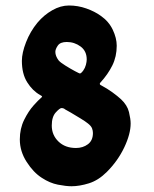

<svg xmlns="http://www.w3.org/2000/svg" viewBox="-20 -645 545 681"><path d="M233.4 15.6Q214.4 15.6 185.5 10Q156.7 4.4 128.4 -14.2Q98.6 -33.2 74.5 -70.8Q50.3 -108.4 50.3 -150.4Q50.3 -189 65.7 -220Q81.1 -251 99.1 -271Q117.2 -291 124 -296.4Q129.4 -300.8 129.4 -302.7Q129.4 -304.2 122.1 -308.1Q95.2 -323.2 76.4 -353.3Q57.6 -383.3 57.6 -429.2Q57.6 -457.5 72.5 -495.6Q87.4 -533.7 112.8 -564.5Q135.7 -591.8 165.3 -608.6Q194.8 -625.5 224.6 -625.5Q256.3 -625.5 286.1 -615Q315.9 -604.5 337.4 -588.9Q365.7 -569.3 379.9 -539.6Q394 -509.8 394 -482.9Q394 -444.3 378.4 -412.8Q362.8 -381.3 336.4 -352.5Q334 -350.1 334 -348.1Q334 -344.2 338.9 -342.3Q360.8 -330.6 378.9 -317.4Q397 -304.2 409.2 -293Q431.6 -272 437.5 -247.3Q443.4 -222.7 443.4 -207Q443.4 -169.9 420.7 -122.1Q397.9 -74.2 358.9 -35.2Q329.1 -5.4 295.7 5.1Q262.2 15.6 233.4 15.6ZM263.2 -384.3Q267.6 -384.3 275.4 -395Q281.7 -403.8 284.7 -415Q287.6 -426.3 287.6 -434.1Q287.6 -463.9 265.9 -480Q244.1 -496.1 216.8 -496.1Q193.8 -496.1 185.1 -483.4Q176.3 -470.7 176.3 -460.9Q176.3 -446.3 188 -430.7Q194.3 -423.3 211.9 -412.4Q229.5 -401.4 245.6 -392.8Q261.7 -384.3 263.2 -384.3ZM249.5 -120.1Q273.9 -120.1 291.7 -133.3Q309.6 -146.5 309.6 -173.3Q309.6 -181.6 306.4 -189.9Q303.2 -198.2 292 -207Q283.7 -213.9 265.6 -224.9Q247.6 -235.8 231.2 -245.6Q214.8 -255.4 210.4 -257.3Q210 -258.3 206.5 -260Q203.1 -261.7 198.2 -261.7Q191.9 -261.7 177.7 -246.1Q163.6 -230.5 163.6 -199.7Q163.6 -166 187.3 -143.1Q210.9 -120.1 249.5 -120.1Z"/></svg>

Font: David Libre
Style: Bold
Weight: 700
Designer: Ismar David, J. Victor Gaultney, Annie Olsen and Meir Sadan
Foundry: Monotype Imaging Inc. & SIL International
Version: Version 1.100; ttfautohint (v1.8.4.7-5d5b)